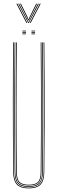

<svg xmlns="http://www.w3.org/2000/svg" viewBox="-20 -1034 317 1059"><path d="M138.5 5Q93.2 5 73.2 -16Q53.2 -37 52.8 -85Q51.8 -192.5 51.4 -284.6Q51 -376.8 51 -461Q51 -545.2 51.4 -628.2Q51.8 -711.2 52.5 -800H56.5Q55.8 -719.5 55.4 -625.5Q55 -531.5 55 -434.9Q55 -338.2 55.4 -248.5Q55.8 -158.8 56.5 -86.8Q57 -39.2 76 -19.1Q95 1 138.5 1Q182 1 201.1 -19.1Q220.2 -39.2 220.5 -86.8Q221.2 -158.2 221.6 -244.6Q222 -331 222 -425.2Q222 -519.5 221.6 -615Q221.2 -710.5 220.5 -800H224.5Q225.5 -684.5 225.9 -571.8Q226.2 -459 226 -339.8Q225.8 -220.5 224.2 -85Q223.8 -37 203.9 -16Q184 5 138.5 5ZM138.5 -3Q96.8 -3 78.9 -21.9Q61 -40.8 60.5 -86.5Q59.8 -158.2 59.4 -244.6Q59 -331 59 -425.2Q59 -519.5 59.4 -615Q59.8 -710.5 60.5 -800H64.5Q63.8 -719.5 63.4 -625.5Q63 -531.5 63 -434.9Q63 -338.2 63.4 -248.4Q63.8 -158.5 64.5 -86Q65 -41 82.5 -24Q100 -7 138.5 -7Q177.2 -7 194.8 -24Q212.2 -41 212.5 -86Q213.2 -157.8 213.6 -244.4Q214 -331 214 -425.2Q214 -519.5 213.6 -615Q213.2 -710.5 212.5 -800H216.5Q217.2 -719.5 217.6 -625.5Q218 -531.5 218 -435Q218 -338.5 217.6 -248.8Q217.2 -159 216.5 -86.5Q216.2 -40.8 198.2 -21.9Q180.2 -3 138.5 -3ZM138.5 -11Q102.5 -11 85.8 -26.4Q69 -41.8 68.5 -85.5Q67.8 -181.5 67.2 -301.8Q66.8 -422 67.1 -550.6Q67.5 -679.2 68.5 -800H72.5Q71.8 -719.5 71.4 -625.6Q71 -531.8 71 -435.2Q71 -338.8 71.4 -248.6Q71.8 -158.5 72.5 -85.2Q73 -43.5 88.8 -29.2Q104.5 -15 138.5 -15Q172.8 -15 188.5 -29.2Q204.2 -43.5 204.5 -85.2Q205.5 -181.2 205.9 -301.5Q206.2 -421.8 206 -550.4Q205.8 -679 204.5 -800H208.5Q209.2 -719.5 209.6 -625.5Q210 -531.5 210 -434.9Q210 -338.2 209.6 -248.2Q209.2 -158.2 208.5 -85.5Q208.2 -41.8 191.4 -26.4Q174.5 -11 138.5 -11ZM153.5 -861V-865H173.5V-861ZM103.5 -845V-849H123.5V-845ZM103.5 -853V-857H123.5V-853ZM103.5 -861V-865H123.5V-861ZM153.5 -845V-849H173.5V-845ZM153.5 -853V-857H173.5V-853ZM70.5 -1013.8H75.5L130.5 -908H125.5ZM80.5 -1013.8H85.5L132.5 -921.8L136.5 -913.5H138.5L142.5 -921.8L189.5 -1013.8H194.5L139.5 -908H135.5ZM90.5 -1013.8H95.5L133 -937.8L136.5 -928H138.5L142 -937.8L179.5 -1013.8H184.5L144.5 -933.2L139.5 -922.2H135.5L130.5 -933.2ZM199.5 -1013.8H204.5L149.5 -908H144.5Z"/></svg>

Font: Big Shoulders Inline Display SC Thin
Style: Regular
Weight: 100
Designer: Patric King
Foundry: XO Type Co
Version: Version 2.002